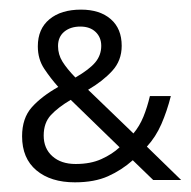

<svg xmlns="http://www.w3.org/2000/svg" viewBox="-20 -374 397 399"><path d="M148.4 -354Q187.5 -354 210.2 -334.2Q232.9 -314.5 232.9 -278.8Q232.9 -248 213.1 -226.6Q193.4 -205.1 163.1 -187.5L257.3 -96.7Q270 -111.8 278.1 -131.6Q286.1 -151.4 291.5 -174.3H335Q327.1 -143.1 315.4 -116.2Q303.7 -89.4 285.2 -69.3L356.4 0H298.3L255.9 -41Q232.9 -20.5 204.6 -7.8Q176.3 4.9 135.7 4.9Q85.4 4.9 55.7 -20Q25.9 -44.9 25.9 -90.8Q25.9 -128.4 46.1 -151.1Q66.4 -173.8 101.1 -193.4Q85.4 -210.9 72 -231Q58.6 -251 58.6 -277.8Q58.6 -314 82.8 -334Q106.9 -354 148.4 -354ZM147 -318.8Q126.5 -318.8 113.5 -308.1Q100.6 -297.4 100.6 -278.3Q100.6 -260.7 109.9 -245.8Q119.1 -231 136.7 -212.9Q165.5 -229.5 178 -244.4Q190.4 -259.3 190.4 -278.8Q190.4 -296.4 178.7 -307.6Q167 -318.8 147 -318.8ZM127 -166.5Q100.6 -150.9 85.7 -134.8Q70.8 -118.7 70.8 -92.3Q70.8 -65.4 88.9 -49.3Q106.9 -33.2 137.2 -33.2Q168.5 -33.2 190.9 -43.5Q213.4 -53.7 228.5 -67.9Z"/></svg>

Font: NotoSansOldHungarianUI
Style: Regular
Weight: 400
Designer: Monotype Design Team
Foundry: Monotype Imaging Inc.
Version: Version 1001.000; ttfautohint (v1.8.4.7-5d5b)